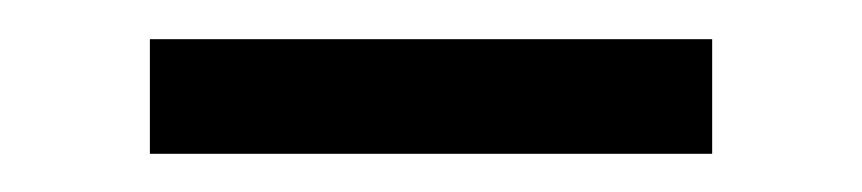

<svg xmlns="http://www.w3.org/2000/svg" viewBox="-20 -694 440 98"><path d="M56.5 -674H343.5V-615.5H56.5Z"/></svg>

Font: Lato-Regular
Style: Regular
Weight: 400
Designer: Lukasz Dziedzic with Adam Twardoch and Botio Nikoltchev
Foundry: tyPoland Lukasz Dziedzic
Version: Version 2.015; 2015-08-06; http://www.latofonts.com/